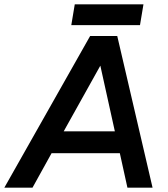

<svg xmlns="http://www.w3.org/2000/svg" viewBox="-53 -866 775 886"><path d="M363 -700H488L651 0H535L500 -159H185L97 0H-33ZM477 -260 410 -563 241 -260ZM292 -846H609L593 -750H276Z"/></svg>

Font: Oak Sans Semibold
Style: Italic
Weight: 600
Italic angle: -9.49998°
Foundry: Erik Kennedy, Walven
Version: Version 1.000